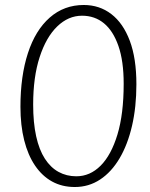

<svg xmlns="http://www.w3.org/2000/svg" viewBox="-20 -737 601 770"><path d="M62 -309Q62 -432 92 -524Q122 -616 179.5 -666.5Q237 -717 316 -717Q379 -717 426.5 -680.5Q474 -644 500.5 -573.5Q527 -503 527 -399Q527 -308 509.5 -232.5Q492 -157 459.5 -102Q427 -47 381.5 -17Q336 13 280 13Q229 13 189 -9Q149 -31 120.5 -73Q92 -115 77 -174.5Q62 -234 62 -309ZM309 -674Q254 -674 209.5 -631Q165 -588 139 -508Q113 -428 113 -318Q113 -245 125 -190.5Q137 -136 160 -100.5Q183 -65 215 -47.5Q247 -30 286 -30Q341 -30 383.5 -72.5Q426 -115 451 -197.5Q476 -280 476 -401Q476 -492 455 -552.5Q434 -613 397 -643.5Q360 -674 309 -674Z"/></svg>

Font: Literata 18pt ExtraLight
Style: Italic
Weight: 250
Italic angle: -2°
Designer: Latin by Veronika Burian and Jose Scaglione. Greek by Irene Vlachou. Cyrillic by Vera Evstafieva
Foundry: TypeTogether
Version: Version 3.103;gftools[0.9.29]